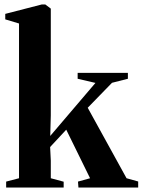

<svg xmlns="http://www.w3.org/2000/svg" viewBox="-20 -838 638 858"><path d="M7.5 0V-26.5L65 -41.5V-733L3.5 -751.5V-776L166.5 -818H182.5L207 -799.5V-322.5L204.5 -230.5L406.5 -467.5L327 -486V-512.5H551.5V-486L480.5 -468L372 -356.5L545.5 -41.5L597.5 -27V0H330.5L328.5 -26.5L382.5 -41.5L276 -258.5L204 -181L207 -120.5V-41.5L264.5 -26V0Z"/></svg>

Font: Merriweather 120pt
Style: Bold
Weight: 700
Designer: Eben Sorkin
Foundry: Eben Sorkin
Version: Version 2.100